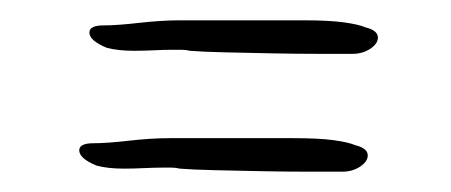

<svg xmlns="http://www.w3.org/2000/svg" viewBox="-20 -235 444 189"><path d="M340 -208Q352 -205 352 -198Q352 -192 344.5 -187Q337 -182 327 -182Q315 -182 293 -182Q271 -182 246.5 -182.5Q222 -183 200.5 -183.5Q179 -184 167 -185Q163 -186 159 -186Q155 -186 150 -186Q142 -186 131.5 -185.5Q121 -185 112 -185Q96 -185 85 -188Q68 -195 68 -203Q68 -210 82 -210Q95 -210 117 -212.5Q139 -215 157 -215H279Q304 -215 318.5 -213Q333 -211 340 -208ZM330 -92Q342 -89 342 -82Q342 -76 334.5 -71Q327 -66 317 -66Q305 -66 283 -66Q261 -66 236.5 -66.5Q212 -67 190.5 -67.5Q169 -68 157 -69Q153 -70 149 -70Q145 -70 140 -70Q132 -70 121.5 -69.5Q111 -69 102 -69Q86 -69 75 -72Q58 -79 58 -87Q58 -94 72 -94Q85 -94 107 -96.5Q129 -99 147 -99H269Q294 -99 308.5 -97Q323 -95 330 -92Z"/></svg>

Font: Ingrid Darling
Style: Regular
Weight: 400
Designer: Robert E. Leuschke
Foundry: Robert E. Leuschke
Version: Version 1.010; ttfautohint (v1.8.3)